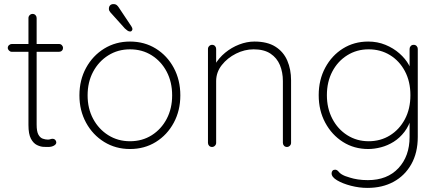

<svg xmlns="http://www.w3.org/2000/svg" viewBox="-20 -718 2144 938"><path d="M37 -503H269Q277 -503 282.5 -497Q288 -491 288 -484Q288 -476 282.5 -470.5Q277 -465 269 -465H37Q30 -465 24 -471Q18 -477 18 -484Q18 -492 24 -497.5Q30 -503 37 -503ZM139 -650Q148 -650 153.5 -644Q159 -638 159 -630V-109Q159 -76 167.5 -60.5Q176 -45 189 -40.5Q202 -36 214 -36Q221 -36 226 -38Q231 -40 238 -40Q245 -40 250 -34.5Q255 -29 255 -22Q255 -13 243.5 -6.5Q232 0 215 0Q209 0 193.5 -0.5Q178 -1 160.5 -9.5Q143 -18 131 -40.5Q119 -63 119 -107V-630Q119 -638 125 -644Q131 -650 139 -650Z M861 -252Q861 -178 829 -118.5Q797 -59 741.5 -24.5Q686 10 615 10Q545 10 489 -24.5Q433 -59 400.5 -118.5Q368 -178 368 -252Q368 -327 400.5 -386.5Q433 -446 489 -480.5Q545 -515 615 -515Q686 -515 741.5 -480.5Q797 -446 829 -386.5Q861 -327 861 -252ZM821 -252Q821 -317 794.5 -367.5Q768 -418 721.5 -447.5Q675 -477 615 -477Q556 -477 509 -447.5Q462 -418 435 -367.5Q408 -317 408 -252Q408 -188 435 -137.5Q462 -87 509 -57.5Q556 -28 615 -28Q675 -28 721.5 -57.5Q768 -87 794.5 -137.5Q821 -188 821 -252ZM616 -564Q609 -564 602 -569Q595 -574 590 -579L519 -658Q516 -662 514 -665.5Q512 -669 512 -675Q512 -686 518 -692Q524 -698 534 -698Q545 -698 551 -692.5Q557 -687 560 -682L622 -589Q627 -581 627 -576Q627 -572 624 -568Q621 -564 616 -564Z M1223 -515Q1286 -515 1325.5 -490Q1365 -465 1383.5 -422Q1402 -379 1402 -326V-20Q1402 -12 1396 -6Q1390 0 1382 0Q1373 0 1367.5 -6Q1362 -12 1362 -20V-322Q1362 -365 1347.5 -400Q1333 -435 1301.5 -456Q1270 -477 1219 -477Q1175 -477 1133 -456Q1091 -435 1063.5 -400Q1036 -365 1036 -322V-20Q1036 -12 1030 -6Q1024 0 1016 0Q1007 0 1001.5 -6Q996 -12 996 -20V-479Q996 -487 1002 -493Q1008 -499 1016 -499Q1025 -499 1030.5 -493Q1036 -487 1036 -479V-381L1011 -333Q1011 -369 1030 -402Q1049 -435 1080 -460.5Q1111 -486 1148.5 -500.5Q1186 -515 1223 -515Z M1779 -515Q1824 -515 1863 -499Q1902 -483 1931.5 -457Q1961 -431 1977.5 -401Q1994 -371 1994 -342L1981 -379V-479Q1981 -487 1986.5 -493Q1992 -499 2001 -499Q2010 -499 2015.5 -493Q2021 -487 2021 -479V-49Q2021 28 1989.5 84Q1958 140 1903 170Q1848 200 1775 200Q1735 200 1694.5 189.5Q1654 179 1627 163Q1600 147 1600 129Q1600 121 1604.5 116Q1609 111 1617 111Q1627 111 1635.5 122Q1644 133 1666 142Q1675 145 1690.5 150Q1706 155 1728 158.5Q1750 162 1777 162Q1872 162 1926.5 103.5Q1981 45 1981 -49V-148L1991 -147Q1979 -104 1956 -74Q1933 -44 1903.5 -25.5Q1874 -7 1841.5 1.5Q1809 10 1779 10Q1710 10 1655.5 -24.5Q1601 -59 1569 -118.5Q1537 -178 1537 -253Q1537 -328 1569 -387.5Q1601 -447 1655.5 -481Q1710 -515 1779 -515ZM1781 -477Q1723 -477 1676.5 -448Q1630 -419 1603.5 -368.5Q1577 -318 1577 -253Q1577 -189 1603.5 -138Q1630 -87 1676.5 -57.5Q1723 -28 1781 -28Q1839 -28 1885 -56.5Q1931 -85 1958 -135.5Q1985 -186 1985 -253Q1985 -320 1958 -370.5Q1931 -421 1885 -449Q1839 -477 1781 -477Z"/></svg>

Font: Quicksand Light Light
Style: Regular
Weight: 300
Version: Version 3.006